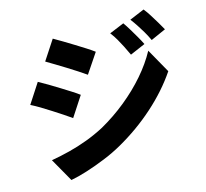

<svg xmlns="http://www.w3.org/2000/svg" viewBox="-122 -962 1243 1161"><g transform="rotate(-15 500.0 -381.5)"><path d="M733 -774Q748 -753 764.5 -725.5Q781 -698 797 -670.5Q813 -643 824 -620L729 -579Q714 -612 701 -637Q688 -662 674.5 -686Q661 -710 641 -736ZM873 -823Q890 -802 906.5 -775.5Q923 -749 939 -722.5Q955 -696 967 -674L873 -632Q857 -666 842.5 -690Q828 -714 813.5 -736.5Q799 -759 780 -784ZM297 -795Q322 -781 353.5 -762Q385 -743 417.5 -723Q450 -703 479 -684.5Q508 -666 528 -651L446 -529Q425 -544 395.5 -563Q366 -582 335 -601.5Q304 -621 273 -639.5Q242 -658 217 -673ZM102 -86Q159 -96 216.5 -110.5Q274 -125 331.5 -146.5Q389 -168 444 -197Q529 -245 603.5 -305.5Q678 -366 737.5 -434.5Q797 -503 836 -575L921 -424Q850 -319 746.5 -226.5Q643 -134 519 -64Q468 -35 407 -10Q346 15 287.5 33.5Q229 52 185 60ZM142 -566Q168 -552 200 -533Q232 -514 264 -494Q296 -474 324.5 -456Q353 -438 373 -423L292 -299Q270 -315 241.5 -333.5Q213 -352 181.5 -372.5Q150 -393 119 -411.5Q88 -430 62 -443Z"/></g></svg>

Font: Noto Sans TC ExtraBold
Style: Regular
Weight: 800
Designer: Ryoko NISHIZUKA  (kana, bopomofo & ideographs); Paul D. Hunt (Latin, Greek & Cyrillic); Sandoll Communications , Soo-you
Foundry: Adobe
Version: Version 2.004-H2;hotconv 1.0.118;makeotfexe 2.5.65603